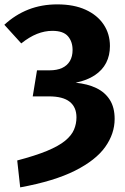

<svg xmlns="http://www.w3.org/2000/svg" viewBox="-22 -730 563 864"><path d="M236.1 -710.3Q310.5 -710.3 363.3 -686.2Q416.2 -662 444.4 -619.7Q472.7 -577.5 472.7 -522.7Q472.7 -480.5 455.7 -447.3Q438.7 -414.2 404.5 -391.4Q370.3 -368.6 318.4 -357.8Q372.3 -352.5 411.4 -333.7Q450.5 -314.9 472.2 -280.7Q493.9 -246.5 493.9 -194.8Q493.9 -128.4 451.4 -68.6Q408.9 -8.9 315.5 38.1Q222.2 85.1 68.9 113.2L55.5 -7.9Q137.3 -29.4 189.7 -51.1Q242.1 -72.9 270.9 -96.5Q299.7 -120.2 310.9 -146.4Q322.1 -172.6 322.1 -202Q322.1 -247.9 291.6 -272.1Q261.1 -296.3 198.2 -296.3H125.3L144.5 -413.5H201Q234.2 -413.5 257.3 -424.1Q280.3 -434.7 292.5 -455.3Q304.6 -475.9 304.6 -505.2Q304.6 -542.8 283.7 -567Q262.7 -591.2 213.8 -591.2Q178.9 -591.2 144.3 -577.4Q109.8 -563.6 73.7 -534.7L-2.5 -618.5Q46.4 -663.6 105.7 -687Q165 -710.3 236.1 -710.3Z"/></svg>

Font: Fira Sans Variable
Style: Regular
Weight: 400
Designer: Carrois Corporate & Edenspiekermann AG
Foundry: Carrois Corporate GbR & Edenspiekermann AG
Version: Version 4.202